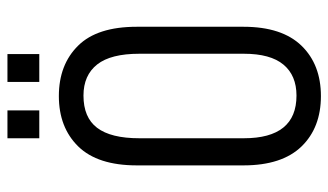

<svg xmlns="http://www.w3.org/2000/svg" viewBox="-204 -674 886 518"><g transform="rotate(-90 239.0 -415.0)"><path d="M103 -44.4Q51.8 -97.2 51.8 -201.2V-488.8Q51.8 -594.7 103 -647Q154.3 -699.2 238.8 -699.2Q323.7 -699.2 375 -647Q425.8 -595.7 425.8 -488.8V-201.2Q425.8 -97.2 374.5 -44.4Q323.7 7.8 238.8 7.8Q153.8 7.8 103 -44.4ZM353 -200.2V-481.9Q353 -559.1 324.2 -595.7Q294.9 -632.8 240.2 -632.8Q181.2 -632.8 153.3 -596.2Q125 -559.1 125 -481.9V-200.2Q125 -58.1 240.2 -58.1Q294.4 -58.1 323.7 -93.3Q353 -128.4 353 -200.2ZM125 -837.9H200.2V-752H125ZM276.9 -837.9H352.1V-752H276.9Z"/></g></svg>

Font: D-DIN Condensed
Style: Regular
Weight: 400
Width: 3
Designer: Charles Nix
Foundry: Datto Inc.
Version: Version 1.00